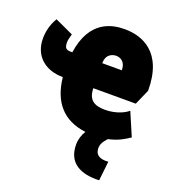

<svg xmlns="http://www.w3.org/2000/svg" viewBox="-170 -847 1153 1258"><g transform="rotate(20 406.5 -218.0)"><path d="M664 276 679 141C622 146 587 127 587 81C587 53 596 36 625 3C697 -12 740 -42 769 -61L700 -222C680 -204 623 -171 541 -171C465 -171 423 -198 422 -278H718L765 -385C765 -656 604 -712 485 -712C399 -712 246 -688 212 -452H203C170 -452 157 -461 157 -502C157 -515 161 -534 169 -561L41 -620C11 -570 0 -518 0 -472C0 -352 84 -278 209 -278C227 -111 311 -11 471 9C453 37 442 71 442 107C442 237 537 281 664 276ZM421 -452C421 -520 471 -529 492 -529C509 -529 557 -520 557 -452Z"/></g></svg>

Font: Finlandica Black
Style: Regular
Weight: 900
Designer: Niklas Ekholm, Juho Hiilivirta, Jaakko Suomalainen
Foundry: Helsinki Type Studio
Version: Version 2.000;Glyphs 3.2 (3202)